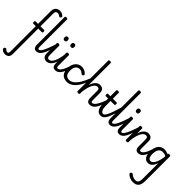

<svg xmlns="http://www.w3.org/2000/svg" viewBox="28 -2642 4784 4784"><g transform="rotate(45 2419.5 -250.0)"><path d="M75 619Q48 619 23.5 610.5Q-1 602 -20 586.5Q-39 571 -50 550Q-57 536 -51.5 524Q-46 512 -30 502Q-15 493 -5 493.5Q5 494 16 506Q33 523 49 533.5Q65 544 84 544Q110 544 119 524.5Q128 505 128 476V-420H43Q30 -420 23 -430Q16 -440 16 -460Q16 -500 41 -500H128V-951Q128 -1011 150.5 -1048Q173 -1085 209 -1102Q245 -1119 284 -1119Q333 -1119 367 -1101Q401 -1083 423 -1060Q434 -1049 430.5 -1037.5Q427 -1026 416 -1014Q403 -1001 392 -999Q381 -997 369 -1005Q347 -1021 329 -1030Q311 -1039 286 -1039Q255 -1039 234.5 -1020Q214 -1001 214 -945V-500H343Q366 -500 366 -460Q366 -420 343 -420H214V476Q214 530 195 561Q176 592 144.5 605.5Q113 619 75 619Z M577 17Q558 17 540 11Q522 5 507.5 -9.5Q493 -24 484 -50.5Q475 -77 475 -119V-1089Q475 -1102 485.5 -1108.5Q496 -1115 517 -1115Q539 -1115 550 -1108.5Q561 -1102 561 -1089V-131Q561 -90 569 -74Q577 -58 596 -58Q610 -58 617 -46.5Q624 -35 622 -20.5Q620 -6 609 5.5Q598 17 577 17Z M571 17Q557 17 550.5 5.5Q544 -6 545.5 -20.5Q547 -35 558 -46.5Q569 -58 590 -58Q610 -58 632.5 -77.5Q655 -97 682 -145Q709 -193 741.5 -277Q774 -361 813 -490Q817 -503 830.5 -505Q844 -507 855.5 -499.5Q867 -492 863 -478Q829 -341 797.5 -246.5Q766 -152 732.5 -94Q699 -36 660 -9.5Q621 17 571 17Z M936 17Q900 17 868.5 2.5Q837 -12 818 -47.5Q799 -83 799 -145V-489Q799 -502 809.5 -508.5Q820 -515 841 -515Q863 -515 874 -508.5Q885 -502 885 -489V-155Q885 -123 891 -102Q897 -81 911 -71Q925 -61 949 -61Q984 -61 1014 -87.5Q1044 -114 1068 -161.5Q1092 -209 1109 -274Q1126 -339 1136 -415V-489Q1136 -502 1146.5 -508.5Q1157 -515 1179 -515Q1201 -515 1212 -508.5Q1223 -502 1223 -489V-131Q1223 -90 1230.5 -74Q1238 -58 1258 -58Q1272 -58 1278.5 -46.5Q1285 -35 1283.5 -20.5Q1282 -6 1271 5.5Q1260 17 1239 17Q1220 17 1202 11Q1184 5 1169 -9.5Q1154 -24 1145 -50.5Q1136 -77 1136 -119V-183Q1117 -127 1093 -88.5Q1069 -50 1042 -27Q1015 -4 987.5 6.5Q960 17 936 17Z M1241 17Q1227 17 1220.5 5.5Q1214 -6 1215.5 -20.5Q1217 -35 1228 -46.5Q1239 -58 1260 -58Q1279 -58 1299.5 -70.5Q1320 -83 1342 -111Q1364 -139 1386.5 -185.5Q1409 -232 1431 -301Q1436 -315 1449 -317Q1462 -319 1472.5 -312Q1483 -305 1479 -290Q1461 -213 1437.5 -155Q1414 -97 1385 -59Q1356 -21 1320 -2Q1284 17 1241 17Z M888 -669Q860 -669 846 -684.5Q832 -700 832 -731Q832 -763 846 -779Q860 -795 888 -795Q916 -795 929.5 -779Q943 -763 943 -731Q945 -700 930.5 -684.5Q916 -669 888 -669ZM1121 -669Q1093 -669 1079 -684.5Q1065 -700 1065 -731Q1065 -763 1079 -779Q1093 -795 1121 -795Q1148 -795 1162 -779Q1176 -763 1176 -731Q1177 -700 1162.5 -684.5Q1148 -669 1121 -669Z M1660 17Q1539 17 1482.5 -52Q1426 -121 1426 -248Q1426 -307 1443.5 -356Q1461 -405 1492 -442Q1523 -479 1565.5 -499Q1608 -519 1659 -519Q1705 -519 1753 -499Q1801 -479 1837 -435Q1848 -421 1845 -411.5Q1842 -402 1831 -390Q1818 -377 1807 -374Q1796 -371 1784 -381Q1756 -404 1729.5 -421.5Q1703 -439 1659 -439Q1626 -439 1599 -425.5Q1572 -412 1553.5 -387Q1535 -362 1525 -327Q1515 -292 1515 -248Q1515 -188 1529 -145.5Q1543 -103 1575 -80.5Q1607 -58 1660 -58Q1674 -58 1681.5 -46.5Q1689 -35 1689 -20.5Q1689 -6 1682 5.5Q1675 17 1660 17Z M1656 17Q1648 17 1643.5 5.5Q1639 -6 1639 -20.5Q1639 -35 1644.5 -46.5Q1650 -58 1661 -58Q1729 -58 1791.5 -107.5Q1854 -157 1910 -250Q1966 -343 2014 -471Q2018 -482 2031 -481.5Q2044 -481 2055 -473.5Q2066 -466 2062 -456Q2018 -307 1956 -201Q1894 -95 1818.5 -39Q1743 17 1656 17Z M2454 17Q2435 17 2417 11Q2399 5 2384 -9.5Q2369 -24 2360 -50.5Q2351 -77 2351 -119V-359Q2351 -400 2337 -420Q2323 -440 2285 -440Q2251 -440 2221 -415.5Q2191 -391 2167 -344Q2143 -297 2125.5 -231.5Q2108 -166 2097 -83V-11Q2097 2 2086 8.5Q2075 15 2054 15Q2032 15 2021.5 8.5Q2011 2 2011 -11V-1089Q2011 -1102 2021.5 -1108.5Q2032 -1115 2054 -1115Q2075 -1115 2086 -1108.5Q2097 -1102 2097 -1089V-316Q2116 -375 2140.5 -414.5Q2165 -454 2192 -477Q2219 -500 2246 -509.5Q2273 -519 2297 -519Q2336 -519 2368 -505.5Q2400 -492 2418.5 -459.5Q2437 -427 2437 -369V-131Q2437 -90 2445 -74Q2453 -58 2472 -58Q2486 -58 2493 -46.5Q2500 -35 2498.5 -20.5Q2497 -6 2486 5.5Q2475 17 2454 17Z M2453 17Q2439 17 2432.5 5.5Q2426 -6 2427.5 -20.5Q2429 -35 2440 -46.5Q2451 -58 2472 -58Q2492 -58 2516 -73Q2540 -88 2568 -126Q2596 -164 2628 -232.5Q2660 -301 2695 -408Q2699 -421 2713 -422Q2727 -423 2738 -415Q2749 -407 2745 -393Q2710 -277 2678.5 -198Q2647 -119 2614 -72Q2581 -25 2542 -4Q2503 17 2453 17Z M2843 17Q2803 17 2772.5 0Q2742 -17 2721 -49Q2700 -81 2689 -127.5Q2678 -174 2678 -234V-420H2601Q2586 -420 2579.5 -429Q2573 -438 2573 -460Q2573 -483 2579.5 -491.5Q2586 -500 2601 -500H2678V-704Q2678 -717 2688.5 -723.5Q2699 -730 2721 -730Q2743 -730 2753.5 -723.5Q2764 -717 2764 -704V-500H2892Q2907 -500 2913.5 -491.5Q2920 -483 2920 -460Q2920 -438 2913.5 -429Q2907 -420 2892 -420H2764V-247Q2764 -206 2770 -171.5Q2776 -137 2788.5 -111.5Q2801 -86 2819.5 -72Q2838 -58 2862 -58Q2876 -58 2883 -46.5Q2890 -35 2888 -20.5Q2886 -6 2875 5.5Q2864 17 2843 17Z M2841 17Q2827 17 2820.5 5.5Q2814 -6 2815.5 -20.5Q2817 -35 2828 -46.5Q2839 -58 2860 -58Q2879 -58 2901 -79.5Q2923 -101 2949.5 -153.5Q2976 -206 3008 -298Q3040 -390 3079 -530Q3083 -543 3097 -545Q3111 -547 3122.5 -540.5Q3134 -534 3130 -519Q3093 -371 3061.5 -268.5Q3030 -166 2998 -103Q2966 -40 2928.5 -11.5Q2891 17 2841 17Z M3171 17Q3152 17 3134 11Q3116 5 3101.5 -9.5Q3087 -24 3078 -50.5Q3069 -77 3069 -119V-1089Q3069 -1102 3079.5 -1108.5Q3090 -1115 3111 -1115Q3133 -1115 3144 -1108.5Q3155 -1102 3155 -1089V-131Q3155 -90 3163 -74Q3171 -58 3190 -58Q3204 -58 3211 -46.5Q3218 -35 3216 -20.5Q3214 -6 3203 5.5Q3192 17 3171 17Z M3165 17Q3151 17 3144.5 5.5Q3138 -6 3139.5 -20.5Q3141 -35 3152 -46.5Q3163 -58 3184 -58Q3204 -58 3226.5 -77.5Q3249 -97 3276 -145Q3303 -193 3335.5 -277Q3368 -361 3407 -490Q3411 -503 3424.5 -505Q3438 -507 3449.5 -499.5Q3461 -492 3457 -478Q3423 -341 3391.5 -246.5Q3360 -152 3326.5 -94Q3293 -36 3254 -9.5Q3215 17 3165 17Z M3495 17Q3476 17 3458 11Q3440 5 3425.5 -9.5Q3411 -24 3402 -50.5Q3393 -77 3393 -119V-489Q3393 -502 3403.5 -508.5Q3414 -515 3435 -515Q3457 -515 3468 -508.5Q3479 -502 3479 -489V-131Q3479 -90 3487 -74Q3495 -58 3514 -58Q3528 -58 3535 -46.5Q3542 -35 3540 -20.5Q3538 -6 3527 5.5Q3516 17 3495 17ZM3430 -669Q3402 -669 3388 -684.5Q3374 -700 3374 -731Q3374 -763 3388 -779Q3402 -795 3430 -795Q3458 -795 3471.5 -779Q3485 -763 3485 -731Q3487 -700 3472.5 -684.5Q3458 -669 3430 -669Z M3490 17Q3476 17 3469.5 5.5Q3463 -6 3464.5 -20.5Q3466 -35 3477 -46.5Q3488 -58 3509 -58Q3529 -58 3551.5 -77.5Q3574 -97 3601 -145Q3628 -193 3660.5 -277Q3693 -361 3732 -490Q3736 -503 3749.5 -505Q3763 -507 3774.5 -499.5Q3786 -492 3782 -478Q3748 -341 3716.5 -246.5Q3685 -152 3651.5 -94Q3618 -36 3579 -9.5Q3540 17 3490 17Z M4162 17Q4143 17 4125 11Q4107 5 4092 -9.5Q4077 -24 4068 -50.5Q4059 -77 4059 -119V-359Q4059 -387 4053 -404.5Q4047 -422 4033 -431Q4019 -440 3994 -440Q3959 -440 3929 -415.5Q3899 -391 3874.5 -344Q3850 -297 3832.5 -231.5Q3815 -166 3804 -83V-11Q3804 2 3793 8.5Q3782 15 3760 15Q3739 15 3728.5 8.5Q3718 2 3718 -11V-489Q3718 -502 3728.5 -508.5Q3739 -515 3760 -515Q3782 -515 3793 -508.5Q3804 -502 3804 -489V-317Q3823 -376 3847.5 -415Q3872 -454 3899 -477Q3926 -500 3953 -509.5Q3980 -519 4005 -519Q4044 -519 4076 -505.5Q4108 -492 4126.5 -459.5Q4145 -427 4145 -369V-131Q4145 -90 4153 -74Q4161 -58 4180 -58Q4194 -58 4201 -46.5Q4208 -35 4206.5 -20.5Q4205 -6 4194 5.5Q4183 17 4162 17Z M4161 17Q4147 17 4140.5 5.5Q4134 -6 4135.5 -20.5Q4137 -35 4148 -46.5Q4159 -58 4180 -58Q4199 -58 4219.5 -70.5Q4240 -83 4262 -111Q4284 -139 4306.5 -185.5Q4329 -232 4351 -301Q4356 -315 4369 -317Q4382 -319 4392.5 -312Q4403 -305 4399 -290Q4381 -213 4357.5 -155Q4334 -97 4305 -59Q4276 -21 4240 -2Q4204 17 4161 17Z M4587 619Q4529 619 4474 596Q4419 573 4388 540Q4376 528 4374.5 514Q4373 500 4389 484Q4404 469 4415.5 467.5Q4427 466 4443 480Q4477 508 4513 524.5Q4549 541 4592 541Q4632 541 4655.5 525Q4679 509 4690 474.5Q4701 440 4701 384V-167Q4679 -101 4650.5 -60.5Q4622 -20 4587.5 -1.5Q4553 17 4512 17Q4460 17 4423 -11.5Q4386 -40 4366 -93.5Q4346 -147 4346 -223Q4346 -275 4355.5 -320.5Q4365 -366 4383.5 -402.5Q4402 -439 4429.5 -465Q4457 -491 4492.5 -505Q4528 -519 4572 -519Q4607 -519 4639 -510.5Q4671 -502 4701 -487V-489Q4701 -502 4711 -508.5Q4721 -515 4743 -515Q4765 -515 4776 -508.5Q4787 -502 4787 -489V390Q4787 465 4764.5 516Q4742 567 4697.5 593Q4653 619 4587 619ZM4526 -63Q4563 -63 4596 -95Q4629 -127 4656.5 -196Q4684 -265 4701 -374V-410Q4668 -430 4638.5 -435.5Q4609 -441 4586 -441Q4557 -441 4533 -432Q4509 -423 4490.5 -405Q4472 -387 4459.5 -361Q4447 -335 4440.5 -300.5Q4434 -266 4434 -224Q4434 -182 4442.5 -145Q4451 -108 4471.5 -85.5Q4492 -63 4526 -63Z"/></g></svg>

Font: Playwrite FR Moderne
Style: Regular
Weight: 400
Designer: Veronika Burian, José Scaglione
Foundry: TypeTogether
Version: Version 1.002